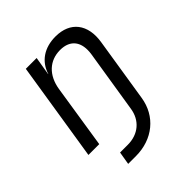

<svg xmlns="http://www.w3.org/2000/svg" viewBox="-202 -692 1004 1004"><g transform="rotate(-45 300.0 -190.0)"><path d="M168 180H225C350 180 444 103 462 -15L518 -369C537 -486 479 -560 370 -560C287 -560 227 -519 205 -448H204L221 -550H141L54 0H134L189 -353C203 -441 259 -493 337 -493C413 -493 450 -444 437 -360L382 -15C371 61 315 108 237 108H180Z"/></g></svg>

Font: JetBrains Mono Light
Style: Italic
Weight: 336
Italic angle: -9°
Monospace: yes
Designer: Philipp Nurullin, Konstantin Bulenkov
Foundry: JetBrains
Version: Version 2.305